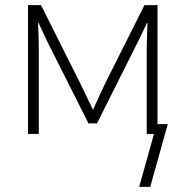

<svg xmlns="http://www.w3.org/2000/svg" viewBox="-20 -521 721 747"><path d="M88.9 0V-501H139.6L292 -197.3Q304.7 -169.9 340.8 -95.7H342.8Q347.7 -106.4 363.8 -142.1Q379.9 -177.7 389.6 -197.3L542 -501H592.8V0H550.8V-322.3Q550.8 -339.8 551.3 -357.9Q551.8 -376 552.7 -397Q553.7 -418 553.7 -431.6H551.8L519.5 -364.3L357.4 -41H324.2L162.1 -363.3L129.9 -431.6H127.9Q130.9 -379.9 130.9 -322.3V0ZM521.5 206.1 589.8 -38.1H632.8L564.5 206.1Z"/></svg>

Font: Gothic A1 ExtraLight
Style: Regular
Weight: 275
Designer: HanYang I&C Co.,Ltd.
Foundry: HanYang I&C Co.,Ltd.
Version: Version 2.50